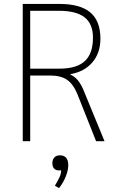

<svg xmlns="http://www.w3.org/2000/svg" viewBox="-20 -720 609 979"><path d="M96 -700H283Q389 -700 440.5 -656.5Q492 -613 492 -523Q492 -450 451 -402Q410 -354 339 -342V-340Q362 -329 377.5 -310Q393 -291 406 -260L513 0H470L375 -239Q354 -291 322 -313Q290 -335 235 -335H134V0H96ZM284 -370Q371 -370 412.5 -408.5Q454 -447 454 -528Q454 -598 411.5 -631.5Q369 -665 280 -665H134V-370ZM328 122Q328 149 315 181Q302 213 281 239L260 227Q277 198 284 182.5Q291 167 292 149H280Q265 149 256 139.5Q247 130 247 112Q247 94 257 83Q267 72 285 72Q328 72 328 122Z"/></svg>

Font: Sarabun Thin
Style: Regular
Weight: 250
Designer: Suppakit Chalermlarp | Katatrad Co.,Ltd.
Foundry: Cadson Demak Co.,Ltd.
Version: Version 1.000; ttfautohint (v1.6)